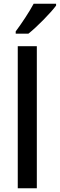

<svg xmlns="http://www.w3.org/2000/svg" viewBox="-20 -1007 320 1027"><path d="M280 -977V-987H160C136 -942 96 -882 64 -839V-827H132C178 -863 252 -939 280 -977ZM177 0V-760H75V0Z"/></svg>

Font: Noto Sans Lao SemiCondensed Medium
Style: Regular
Weight: 500
Width: 4
Designer: Monotype Design Team
Foundry: Monotype Imaging Inc.
Version: Version 2.003